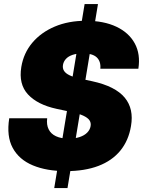

<svg xmlns="http://www.w3.org/2000/svg" viewBox="-20 -841 711 954"><path d="M249.5 93.3 400.4 -820.8H466.8L315.4 93.3ZM308.1 9.3Q211.9 9.3 143.3 -19.3Q74.7 -47.9 43.2 -106Q11.7 -164.1 25.9 -253.4H214.4Q210.4 -221.2 221.7 -198.5Q232.9 -175.8 258.1 -164.1Q283.2 -152.3 321.3 -152.3Q353 -152.3 376.2 -160.2Q399.4 -168 413.3 -182.1Q427.2 -196.3 430.2 -214.4Q433.1 -231 424.3 -243.7Q415.5 -256.3 393.1 -266.6Q370.6 -276.9 331.5 -285.2L260.7 -300.3Q166.5 -320.8 119.1 -371.8Q71.8 -422.9 85.9 -508.3Q97.2 -577.1 140.6 -628.7Q184.1 -680.2 252.2 -709Q320.3 -737.8 406.7 -737.8Q495.6 -737.8 558.1 -708.3Q620.6 -678.7 649.7 -625.2Q678.7 -571.8 667.5 -499.5H478.5Q481.9 -535.6 460.9 -555.7Q439.9 -575.7 392.1 -575.7Q362.3 -575.7 341.1 -568.6Q319.8 -561.5 307.9 -548.6Q295.9 -535.6 293 -519Q290 -502 298.1 -489Q306.2 -476.1 326.4 -466.6Q346.7 -457 380.4 -449.7L437.5 -437.5Q496.1 -424.8 536.4 -404.3Q576.7 -383.8 599.9 -355.7Q623 -327.6 630.6 -292.5Q638.2 -257.3 630.9 -214.8Q619.1 -143.1 578.1 -92.8Q537.1 -42.5 469 -16.6Q400.9 9.3 308.1 9.3Z"/></svg>

Font: Inter 17pt Black
Style: Italic
Weight: 900
Italic angle: -9.3988°
Version: Version 4.001;git-66647c0bb